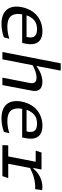

<svg xmlns="http://www.w3.org/2000/svg" viewBox="832 -1636 817 2520"><g transform="rotate(90 1240.0 -376.5)"><path d="M263 -429.5C284 -443 317.5 -454.5 363.5 -454.5C451 -454.5 484.5 -414.5 468.5 -333.5C467.5 -327.5 466 -322 464.5 -317H182C203 -381.5 238.5 -414 263 -429.5ZM74 -252C42.5 -90 119 12 295 12C370.5 12 432 -5.5 471 -19.5L489.5 -91.5C447.5 -77.5 392.5 -65 332 -65C176 -65 151 -151.5 168.5 -259.5H544.5L555.5 -316C578 -430 537 -525.5 392 -525.5C249.5 -525.5 111 -443.5 74 -252Z M1097 0 1171.5 -392C1187 -474.5 1147 -525 1055 -525C982.5 -525 911.5 -494 850.5 -448.5H846.5L907.5 -765H811.5L663 0H759L836.5 -397C893 -427.5 948.5 -448 999 -448C1051.5 -448 1082.5 -425.5 1069.5 -359.5L999.5 0Z M1503 -429.5C1524 -443 1557.5 -454.5 1603.5 -454.5C1691 -454.5 1724.5 -414.5 1708.5 -333.5C1707.5 -327.5 1706 -322 1704.5 -317H1422C1443 -381.5 1478.5 -414 1503 -429.5ZM1314 -252C1282.5 -90 1359 12 1535 12C1610.5 12 1672 -5.5 1711 -19.5L1729.5 -91.5C1687.5 -77.5 1632.5 -65 1572 -65C1416 -65 1391 -151.5 1408.5 -259.5H1784.5L1795.5 -316C1818 -430 1777 -525.5 1632 -525.5C1489.5 -525.5 1351 -443.5 1314 -252Z M2205.5 -513.5H1983L1956.5 -437H2103.5L2033.5 -76.5H1888.5L1885 0H2291.5L2318 -76.5H2130L2185.5 -363C2277.5 -409.5 2357 -433.5 2463.5 -430.5L2475.5 -520.5C2462 -523.5 2449 -525 2434.5 -525C2342.5 -525 2251.5 -479 2193.5 -405.5H2185Z"/></g></svg>

Font: Monaspace Argon
Style: Italic
Weight: 400
Italic angle: -11°
Designer: Riley Cran & the Lettermatic Team
Foundry: Lettermatic
Version: Version 1.101 (Monaspace Argon)